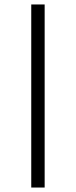

<svg xmlns="http://www.w3.org/2000/svg" viewBox="-20 -770 340 860"><path d="M120 -750H180V70H120Z"/></svg>

Font: Bellota Text
Style: Regular
Weight: 400
Designer: Kemie Guaida
Foundry: Kemie Guaida
Version: Version 4.001